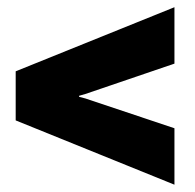

<svg xmlns="http://www.w3.org/2000/svg" viewBox="-20 -527 533 525"><path d="M213.4 -257.8 457 -176.3V-22L22.9 -197.8V-332L457 -507.3V-353L213.4 -270L196.3 -265.1V-262.2Z"/></svg>

Font: Battambang Black
Style: Regular
Weight: 900
Designer: Danh Hong
Version: Version 8.002; ttfautohint (v1.8.3)